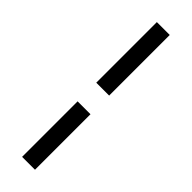

<svg xmlns="http://www.w3.org/2000/svg" viewBox="-387 -959 1201 1201"><g transform="rotate(45 213.0 -359.0)"><path d="M270 -419V-955H156V-419ZM270 237V-254H156V237Z"/></g></svg>

Font: Be Vietnam Pro SemiBold
Style: Regular
Weight: 600
Designer: Lam Bao, Tony Le, Vietanh Nguyen
Foundry: Yellow Type Foundry
Version: Version 1.002